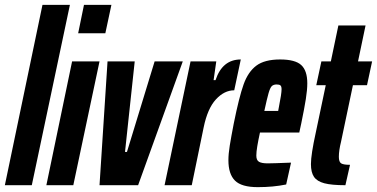

<svg xmlns="http://www.w3.org/2000/svg" viewBox="-37 -763 1553 791"><path d="M-17 0 138 -743H251L94 0Z M285 -626 309 -743H422L397 -626ZM154 0 260 -510H373L265 0Z M373 0 406 -510H518L478 -137H486L600 -510H716L532 0Z M748 -510H854L843 -433H851Q879 -518 955 -518L928 -391Q887 -391 852.5 -353.5Q818 -316 802 -238L753 0H641Z M904 -103Q904 -129 909.5 -163Q915 -197 926 -254Q948 -363 966.5 -415Q985 -467 1019 -492.5Q1053 -518 1117 -518Q1179 -518 1204 -495Q1229 -472 1229 -420Q1229 -393 1223 -355Q1217 -317 1204 -254L1196 -217H1034Q1027 -185 1023 -161Q1019 -137 1019 -122Q1019 -103 1030 -96.5Q1041 -90 1066 -90Q1087 -90 1162 -93L1142 -3Q1089 8 1025 8Q958 8 931 -19Q904 -46 904 -103ZM1109 -306 1112 -322Q1123 -377 1123 -395Q1123 -407 1118.5 -411Q1114 -415 1103 -415Q1090 -415 1083 -408.5Q1076 -402 1069.5 -379.5Q1063 -357 1052 -306Z M1244 -87Q1244 -126 1264 -217L1305 -412H1266L1287 -510H1326L1357 -658H1469L1438 -510H1496L1475 -412H1417L1368 -179Q1359 -143 1359 -117Q1359 -96 1368.5 -90Q1378 -84 1405 -84L1386 0Q1329 0 1299 -8Q1269 -16 1256.5 -34.5Q1244 -53 1244 -87Z"/></svg>

Font: Saira Ultra Condensed ExtraBold
Style: Italic
Weight: 800
Width: 1
Italic angle: -12°
Designer: Hector Gatti with collaboration of the Omnibus-Type team
Foundry: Omnibus-Type
Version: Version 1.001; ttfautohint (v1.8)